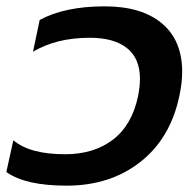

<svg xmlns="http://www.w3.org/2000/svg" viewBox="-25 -570 619 605"><path d="M-5 -28 17 -128Q69 -84 180 -84Q271 -84 331 -130Q391 -176 410 -267Q416 -297 416 -322Q416 -386 375 -418.5Q334 -451 258 -451Q153 -451 79 -407L100 -507Q179 -550 305 -550Q421 -550 485 -496.5Q549 -443 549 -344Q549 -308 540 -267Q512 -134 417 -59.5Q322 15 185 15Q55 15 -5 -28Z"/></svg>

Font: Prompt Medium
Style: Italic
Weight: 500
Italic angle: -12°
Designer: Katatrad Team
Foundry: CadsonDemak
Version: Version 1.001